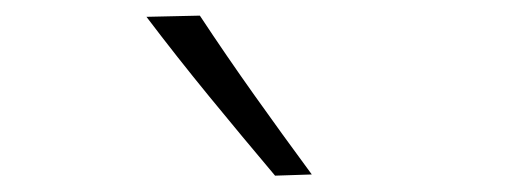

<svg xmlns="http://www.w3.org/2000/svg" viewBox="-20 -820 656 242"><path d="M326.7 -598.6Q284.7 -648.4 243.9 -698.2Q203.1 -748 164.6 -798.8L231.9 -800.3Q265.1 -750 300.5 -700.2Q335.9 -650.4 373 -600.1Z"/></svg>

Font: Pinar-FD Light
Style: Regular
Weight: 300
Designer: Amin Abedi
Version: Version 2.000